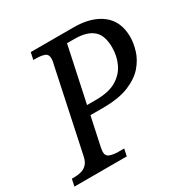

<svg xmlns="http://www.w3.org/2000/svg" viewBox="-183 -852 962 991"><g transform="rotate(-30 298.0 -357.0)"><path d="M-20 0 -11 -42H2Q25 -42 44.5 -47Q64 -52 79 -67.5Q94 -83 100 -114L204 -604Q206 -610 207 -619Q208 -628 208 -632Q208 -658 188 -665Q168 -672 136 -672H123L132 -714H387Q493 -714 554.5 -666Q616 -618 616 -525Q616 -490 603.5 -447.5Q591 -405 558.5 -366.5Q526 -328 466 -303Q406 -278 310 -278H236L200 -110Q199 -104 197.5 -95.5Q196 -87 196 -82Q196 -57 216.5 -49.5Q237 -42 268 -42H301L292 0ZM247 -332H301Q377 -332 422 -359Q467 -386 487.5 -430Q508 -474 508 -525Q508 -598 471 -629Q434 -660 362 -660H317Z"/></g></svg>

Font: Noto Serif
Style: Italic
Weight: 400
Italic angle: -12°
Designer: Monotype Design Team
Foundry: Monotype Imaging Inc.
Version: Version 2.013